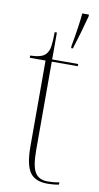

<svg xmlns="http://www.w3.org/2000/svg" viewBox="-88 -800 441 851"><g transform="rotate(10 132.5 -375.0)"><path d="M189 -610Q197 -653 203 -693.5Q209 -734 211 -760H241V-752Q232 -717 220 -676Q208 -635 197 -600H189ZM189 10Q134 10 110.5 -23.5Q87 -57 87 -141V-526H16V-536Q67 -537 84 -555Q98 -569 101.5 -594.5Q105 -620 105 -657H115V-536H232V-526H115V-129Q115 -54 132.5 -27Q150 0 188 0Q202 0 213.5 -1Q225 -2 241 -5V5Q227 8 214 9Q201 10 189 10Z"/></g></svg>

Font: Noto Serif Display SemiCondensed Thin
Style: Regular
Weight: 100
Width: 4
Designer: Monotype Design Team
Foundry: Monotype Imaging Inc.
Version: Version 2.009